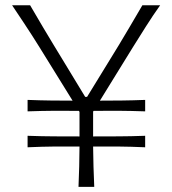

<svg xmlns="http://www.w3.org/2000/svg" viewBox="-20 -724 667 744"><path d="M284.2 0Q286.1 -40.5 286.9 -78.4Q287.6 -116.2 288.1 -156.2Q238.8 -156.7 190.9 -156.2Q143.1 -155.8 86.9 -153.3V-197.8Q143.1 -195.8 191.2 -195.6Q239.3 -195.3 288.1 -195.3V-290.5L285.6 -294.4Q237.3 -294.9 189.7 -294.7Q142.1 -294.4 86.9 -292.5V-336.9Q134.3 -335 178.2 -334.5Q222.2 -334 261.2 -334L133.3 -540.5Q118.7 -564.5 104.5 -586.2Q90.3 -607.9 72.3 -635.5Q54.2 -663.1 26.9 -703.6H96.7Q125.5 -654.3 147 -617.9Q168.5 -581.5 188.5 -548.8Q208.5 -516.1 232.4 -476.6L310.1 -348.6H317.4L396.5 -477.5Q420.4 -516.1 440.2 -548.8Q460 -581.5 481.4 -617.9Q502.9 -654.3 531.7 -703.6H600.6Q572.8 -664.6 545.9 -622.1Q519 -579.6 494.6 -540.5L367.2 -334Q406.7 -334 450.9 -334.5Q495.1 -335 542.5 -336.9V-292.5Q486.8 -294.4 439 -294.7Q391.1 -294.9 342.8 -294.4L340.8 -291.5V-195.3Q390.1 -195.3 438.2 -195.6Q486.3 -195.8 542.5 -197.8V-153.3Q486.3 -155.8 438.2 -156.2Q390.1 -156.7 340.8 -156.2Q341.3 -116.2 342.3 -78.4Q343.3 -40.5 345.2 0Z"/></svg>

Font: Pinar-FD Light
Style: Regular
Weight: 300
Designer: Amin Abedi
Version: Version 2.000